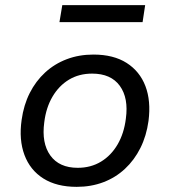

<svg xmlns="http://www.w3.org/2000/svg" viewBox="-20 -717 660 746"><path d="M278 9Q200 9 148.5 -23.5Q97 -56 75 -115Q53 -174 64 -251Q72 -309 95.5 -355.5Q119 -402 155.5 -435.5Q192 -469 239.5 -487Q287 -505 343 -505Q421 -505 472 -472.5Q523 -440 545 -382.5Q567 -325 557 -247Q549 -189 525.5 -142Q502 -95 465.5 -61Q429 -27 381.5 -9Q334 9 278 9ZM282 -65Q333 -65 372.5 -89Q412 -113 437 -156Q462 -199 469 -256Q480 -336 445.5 -383.5Q411 -431 338 -431Q287 -431 248 -407.5Q209 -384 184 -341.5Q159 -299 152 -242Q141 -161 175.5 -113Q210 -65 282 -65ZM211 -631 222 -697H544L534 -631Z"/></svg>

Font: Nunito Sans 7pt
Style: Italic
Weight: 400
Italic angle: -9°
Designer: Vernon Adams
Foundry: Vernon Adams
Version: Version 3.101;gftools[0.9.27]